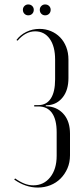

<svg xmlns="http://www.w3.org/2000/svg" viewBox="-20 -837 335 864"><path d="M150 7Q95 7 44 -29L48 -34Q71 -18 90.5 -10.5Q110 -3 130 -3Q177 -3 206 -39.5Q235 -76 235 -136V-242Q235 -299 214 -328.5Q193 -358 153 -358H134V-364H153Q189 -364 208.5 -393.5Q228 -423 228 -480V-569Q228 -628 204 -662Q180 -696 138 -696Q95 -696 59 -654L54 -657Q71 -680 98.5 -693.5Q126 -707 158 -707Q185 -707 209 -697Q233 -687 250.5 -669Q268 -651 278 -625.5Q288 -600 288 -569V-486Q288 -432 263 -400Q238 -368 200 -364L186 -363V-359L200 -358Q242 -353 268.5 -321Q295 -289 295 -235V-138Q295 -106 283.5 -79.5Q272 -53 252.5 -33.5Q233 -14 206.5 -3.5Q180 7 150 7ZM83 -793Q83 -803 90 -810Q97 -817 107 -817Q118 -817 125 -810Q132 -803 132 -793Q132 -782 125 -775Q118 -768 107 -768Q97 -768 90 -775Q83 -782 83 -793ZM159 -793Q159 -803 166 -810Q173 -817 183 -817Q194 -817 201 -810Q208 -803 208 -793Q208 -782 201 -775Q194 -768 183 -768Q173 -768 166 -775Q159 -782 159 -793Z"/></svg>

Font: Moniqa Cond Display
Style: Regular
Weight: 400
Width: 3
Designer: Rajesh Rajput
Foundry: Rajesh Rajput
Version: Version 1.000